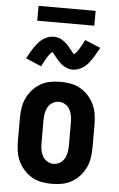

<svg xmlns="http://www.w3.org/2000/svg" viewBox="-61 -956 622 1005"><g transform="rotate(5 250.0 -453.0)"><path d="M250 8Q223 8 196 3Q169 -2 145.5 -15.5Q122 -29 103.5 -49.5Q85 -70 73.5 -94.5Q62 -119 58 -146Q54 -173 54 -200V-320Q54 -347 58 -374Q62 -401 73.5 -425.5Q85 -450 103.5 -470.5Q122 -491 145.5 -504.5Q169 -518 196 -523Q223 -528 250 -528Q277 -528 304 -523Q331 -518 354.5 -504.5Q378 -491 396.5 -470.5Q415 -450 426.5 -425.5Q438 -401 442 -374Q446 -347 446 -320V-200Q446 -173 442 -146Q438 -119 426.5 -94.5Q415 -70 396.5 -49.5Q378 -29 354.5 -15.5Q331 -2 304 3Q277 8 250 8ZM250 -97Q268 -97 283.5 -106.5Q299 -116 307.5 -131.5Q316 -147 319 -164.5Q322 -182 322 -200V-320Q322 -338 319 -355.5Q316 -373 307.5 -388.5Q299 -404 283.5 -413.5Q268 -423 250 -423Q232 -423 216.5 -413.5Q201 -404 192.5 -388.5Q184 -373 181 -355.5Q178 -338 178 -320V-200Q178 -182 181 -164.5Q184 -147 192.5 -131.5Q201 -116 216.5 -106.5Q232 -97 250 -97ZM307 -597Q303 -597 298 -597.5Q293 -598 288.5 -599Q284 -600 280 -601.5Q276 -603 271.5 -605Q267 -607 263 -609Q259 -611 255.5 -613.5Q252 -616 248 -619Q244 -622 240.5 -625.5Q237 -629 233.5 -632.5Q230 -636 227 -639.5Q224 -643 221.5 -646Q219 -649 216.5 -652Q214 -655 210 -660Q206 -665 203 -668.5Q200 -672 198 -674.5Q196 -677 193 -680Q180 -669 168 -650Q156 -631 141 -600L59 -635Q69 -653 77.5 -668Q86 -683 94.5 -695Q103 -707 112 -718Q121 -729 133.5 -738.5Q146 -748 161.5 -754Q177 -760 193 -760Q197 -760 202 -759.5Q207 -759 211.5 -758Q216 -757 220 -756Q224 -755 228.5 -753Q233 -751 237 -748.5Q241 -746 244.5 -743.5Q248 -741 252 -738Q256 -735 259.5 -731.5Q263 -728 266.5 -725Q270 -722 273 -718.5Q276 -715 278.5 -711.5Q281 -708 283.5 -705Q286 -702 290 -697.5Q294 -693 297 -689Q300 -685 302 -683Q304 -681 307 -677Q320 -689 332 -708Q344 -727 359 -757L441 -723Q431 -705 422.5 -690Q414 -675 405.5 -662.5Q397 -650 388 -639Q379 -628 366.5 -618.5Q354 -609 338.5 -603Q323 -597 307 -597ZM100 -836V-914H400V-836Z"/></g></svg>

Font: Iosevka Curly Slab Extrabold
Style: Regular
Weight: 800
Monospace: yes
Designer: Belleve Invis
Foundry: Belleve Invis
Version: Version 22.1.2; ttfautohint (v1.8.4)